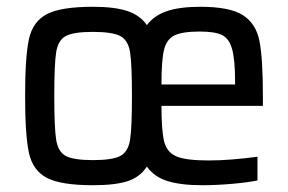

<svg xmlns="http://www.w3.org/2000/svg" viewBox="-20 -538 850 566"><path d="M755 -226H456Q456 -152 464 -120.5Q472 -89 500 -77Q528 -65 595 -65Q657 -65 739 -76V-6Q709 0 663.5 4Q618 8 576 8Q512 8 473 -4.5Q434 -17 413 -47Q393 -16 356.5 -4Q320 8 254 8Q160 8 118.5 -13.5Q77 -35 65.5 -86.5Q54 -138 54 -255Q54 -372 65.5 -423.5Q77 -475 118.5 -496.5Q160 -518 254 -518Q318 -518 355.5 -505.5Q393 -493 413 -464Q434 -492 471.5 -505Q509 -518 571 -518Q658 -518 696.5 -493Q735 -468 745 -416.5Q755 -365 755 -255ZM456 -289H673V-297Q673 -363 664 -394Q655 -425 634 -435Q613 -445 569 -445Q517 -445 494 -433.5Q471 -422 463.5 -391Q456 -360 456 -289ZM369 -255Q369 -348 363.5 -383.5Q358 -419 335 -431.5Q312 -444 254 -444Q196 -444 173.5 -431.5Q151 -419 145.5 -383.5Q140 -348 140 -255Q140 -162 145.5 -126.5Q151 -91 173.5 -78.5Q196 -66 254 -66Q312 -66 335 -78.5Q358 -91 363.5 -126.5Q369 -162 369 -255Z"/></svg>

Font: Saira Semi Condensed
Style: Regular
Weight: 400
Width: 4
Designer: Hector Gatti with collaboration of the Omnibus-Type team
Foundry: Omnibus-Type
Version: Version 1.001; ttfautohint (v1.8)